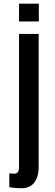

<svg xmlns="http://www.w3.org/2000/svg" viewBox="-20 -916 297 1038"><path d="M99.6 101.6Q75.7 101.6 57.4 99.6Q39.1 97.7 30.3 95.7V21Q35.2 22 42.2 22.5Q49.3 22.9 57.1 22.9Q71.8 22.9 77.4 12.9Q83 2.9 83 -10.7V-732.4H189V-15.6Q189 26.9 176.5 52.7Q164.1 78.6 143.8 90.1Q123.5 101.6 99.6 101.6ZM83 -799.8V-896H189.9V-799.8Z"/></svg>

Font: Antonio Medium
Style: Regular
Weight: 500
Designer: Vernon Adams
Foundry: Vernon Adams
Version: Version 1.002